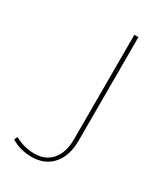

<svg xmlns="http://www.w3.org/2000/svg" viewBox="-177 -772 745 860"><g transform="rotate(30 195.5 -342.0)"><path d="M131 10Q72 10 25 -19L33 -36Q81 -9 134 -9Q192 -9 224.5 -47.5Q257 -86 257 -154V-694H278V-158Q278 -80 238.5 -35Q199 10 131 10Z"/></g></svg>

Font: Cantarell Thin
Style: Regular
Weight: 100
Designer: Dave Crossland, Nikolaus Waxweiler, Florian Fecher, Jacques Le Bailly, Eben Sorkin, Alexei Vanyashin, Alexios Zavras, Em
Version: Version 0.303